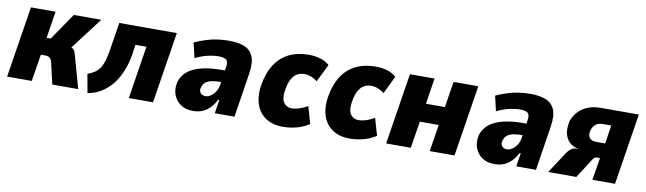

<svg xmlns="http://www.w3.org/2000/svg" viewBox="-36 -922 4520 1344"><g transform="rotate(10 2224.5 -250.5)"><path d="M24 0 104 -506H279L249 -315H278L409 -506H604L406 -245L405 -287Q430 -281 441 -274Q452 -267 457 -254Q462 -241 468 -219L529 0H345L310 -152Q306 -167 300 -175.5Q294 -184 285 -188Q276 -192 262 -192H230L199 0Z M598 16 574 -117Q603 -127 624 -141Q645 -155 659.5 -177Q674 -199 683.5 -230.5Q693 -262 700 -304L732 -506H1141L1061 0H889L948 -375H870L860 -305Q849 -239 826.5 -184Q804 -129 770.5 -87.5Q737 -46 693.5 -19Q650 8 598 16Z M1344 11Q1293 11 1257 -14Q1221 -39 1206.5 -81Q1192 -123 1205 -174Q1220 -218 1255.5 -247Q1291 -276 1351.5 -291.5Q1412 -307 1499 -307H1544L1531 -223H1508Q1470 -223 1442 -217.5Q1414 -212 1397.5 -199Q1381 -186 1374 -162Q1366 -140 1377.5 -123Q1389 -106 1416 -106Q1431 -106 1449 -117Q1467 -128 1482.5 -149.5Q1498 -171 1503 -203L1522 -332Q1528 -372 1512 -384.5Q1496 -397 1454 -397Q1427 -397 1384.5 -388Q1342 -379 1293 -355L1268 -462Q1313 -482 1353.5 -494.5Q1394 -507 1433.5 -512Q1473 -517 1512 -517Q1574 -517 1618 -500.5Q1662 -484 1682 -440Q1702 -396 1689 -314L1640 0H1500L1515 -96H1507Q1491 -65 1468.5 -40.5Q1446 -16 1416 -2.5Q1386 11 1344 11Z M1985 11Q1905 11 1854 -28Q1803 -67 1787.5 -135.5Q1772 -204 1795 -294Q1813 -362 1843.5 -405.5Q1874 -449 1913 -473.5Q1952 -498 1994 -507.5Q2036 -517 2078 -517Q2129 -517 2167.5 -503.5Q2206 -490 2225 -470L2164 -344Q2143 -360 2119.5 -369.5Q2096 -379 2072 -379Q2059 -379 2044 -376Q2029 -373 2013.5 -362.5Q1998 -352 1984.5 -330.5Q1971 -309 1962 -273Q1944 -194 1964 -160.5Q1984 -127 2023 -127Q2050 -127 2081 -137.5Q2112 -148 2136 -163L2171 -41Q2148 -26 2119 -14Q2090 -2 2056 4.5Q2022 11 1985 11Z M2460 11Q2380 11 2329 -28Q2278 -67 2262.5 -135.5Q2247 -204 2270 -294Q2288 -362 2318.5 -405.5Q2349 -449 2388 -473.5Q2427 -498 2469 -507.5Q2511 -517 2553 -517Q2604 -517 2642.5 -503.5Q2681 -490 2700 -470L2639 -344Q2618 -360 2594.5 -369.5Q2571 -379 2547 -379Q2534 -379 2519 -376Q2504 -373 2488.5 -362.5Q2473 -352 2459.5 -330.5Q2446 -309 2437 -273Q2419 -194 2439 -160.5Q2459 -127 2498 -127Q2525 -127 2556 -137.5Q2587 -148 2611 -163L2646 -41Q2623 -26 2594 -14Q2565 -2 2531 4.5Q2497 11 2460 11Z M2718 0 2798 -506H2973L2944 -322H3079L3108 -506H3284L3204 0H3028L3058 -191H2924L2893 0Z M3487 11Q3436 11 3400 -14Q3364 -39 3349.5 -81Q3335 -123 3348 -174Q3363 -218 3398.5 -247Q3434 -276 3494.5 -291.5Q3555 -307 3642 -307H3687L3674 -223H3651Q3613 -223 3585 -217.5Q3557 -212 3540.5 -199Q3524 -186 3517 -162Q3509 -140 3520.5 -123Q3532 -106 3559 -106Q3574 -106 3592 -117Q3610 -128 3625.5 -149.5Q3641 -171 3646 -203L3665 -332Q3671 -372 3655 -384.5Q3639 -397 3597 -397Q3570 -397 3527.5 -388Q3485 -379 3436 -355L3411 -462Q3456 -482 3496.5 -494.5Q3537 -507 3576.5 -512Q3616 -517 3655 -517Q3717 -517 3761 -500.5Q3805 -484 3825 -440Q3845 -396 3832 -314L3783 0H3643L3658 -96H3650Q3634 -65 3611.5 -40.5Q3589 -16 3559 -2.5Q3529 11 3487 11Z M3870 0 3962 -141Q3981 -171 3998.5 -183Q4016 -195 4033 -195H4044V-198Q4020 -201 3994 -220Q3968 -239 3955 -278Q3942 -317 3956 -379Q3970 -417 3996.5 -445.5Q4023 -474 4063 -490Q4103 -506 4156 -506H4425L4345 0H4184L4210 -159H4189Q4178 -159 4171 -153.5Q4164 -148 4156 -135L4070 0ZM4165 -266H4228L4248 -397H4186Q4158 -397 4138.5 -382Q4119 -367 4110 -337Q4102 -305 4116 -285.5Q4130 -266 4165 -266Z"/></g></svg>

Font: Nunito Sans 7pt Condensed Black
Style: Italic
Weight: 900
Width: 3
Italic angle: -9°
Designer: Vernon Adams
Foundry: Vernon Adams
Version: Version 3.101;gftools[0.9.27]